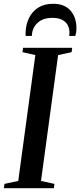

<svg xmlns="http://www.w3.org/2000/svg" viewBox="-34 -996 424 1016"><path d="M-13.5 0 -10.5 -23 62.5 -38.5 153 -704.5 85 -720 88 -743H348L345 -720L273.5 -704.5L183 -38.5L254 -23L251 0ZM247 -976Q281 -976 304.5 -965.2Q328 -954.5 342.5 -936Q357 -917.5 363.8 -894.8Q370.5 -872 370.5 -848Q370.5 -834.5 368.8 -824.5Q367 -814.5 364.5 -806H332Q332.5 -809.5 333 -813.8Q333.5 -818 333.5 -827Q333 -847 324 -863.8Q315 -880.5 295.2 -891Q275.5 -901.5 242.5 -901.5Q208 -901.5 184.2 -888.8Q160.5 -876 147.8 -854.2Q135 -832.5 134.5 -806H101.5Q101.5 -811 101.5 -814.8Q101.5 -818.5 101.5 -825.5Q103 -867 119.8 -901.2Q136.5 -935.5 168.5 -955.8Q200.5 -976 247 -976Z"/></svg>

Font: Merriweather 120pt Medium
Style: Italic
Weight: 500
Italic angle: -7.8°
Version: Version 2.101